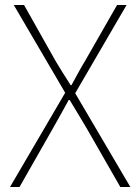

<svg xmlns="http://www.w3.org/2000/svg" viewBox="-20 -746 559 766"><path d="M58 0 190 -232C210 -267 230 -303 254 -347H258C285 -303 306 -267 327 -232L460 0H500L280 -374L485 -726H447L320 -504C300 -471 287 -446 265 -406H262C236 -446 221 -471 201 -504L76 -726H35L240 -376L20 0Z"/></svg>

Font: Kinto Sans Thin
Style: Regular
Weight: 100
Designer: Authors: Ryoko NISHIZUKA  (kana & ideographs); Paul D. Hunt (Latin, Greek & Cyrillic); Wenlong ZHANG  (bopomofo); Sandol
Foundry: Adobe Systems Incorporated, ookami Inc.
Version: Version 0.001